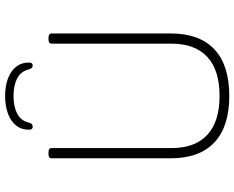

<svg xmlns="http://www.w3.org/2000/svg" viewBox="-103 -809 918 752"><g transform="rotate(-90 356.0 -433.0)"><path d="M356 6Q236 6 174 -52.5Q112 -111 112 -224V-690Q112 -696 116 -699Q120 -702 128 -702H136Q144 -702 148 -699Q152 -696 152 -690V-221Q152 -128 204 -80Q256 -32 356 -32Q457 -32 509 -80Q561 -128 561 -221V-690Q561 -696 565 -699Q569 -702 577 -702H585Q593 -702 597 -699Q601 -696 601 -690V-224Q601 -111 539 -52.5Q477 6 356 6ZM236 -764Q229 -764 226.5 -768Q224 -772 224 -779Q224 -808 240 -828.5Q256 -849 286 -860.5Q316 -872 356 -872Q396 -872 425.5 -860.5Q455 -849 471 -828.5Q487 -808 487 -779Q487 -772 484.5 -768Q482 -764 475 -764Q464 -764 460 -780Q452 -811 424.5 -825Q397 -839 356 -839Q315 -839 287.5 -825Q260 -811 252 -780Q250 -771 246 -767.5Q242 -764 236 -764Z"/></g></svg>

Font: Asap Thin
Style: Regular
Weight: 250
Designer: Pablo Cosgaya
Foundry: Omnibus-Type
Version: Version 3.001